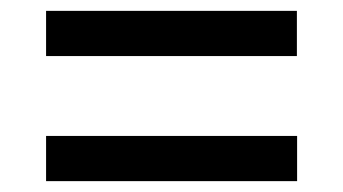

<svg xmlns="http://www.w3.org/2000/svg" viewBox="-20 -524 626 350"><path d="M64 -421.8V-504.2H521.2V-421.8ZM64 -193.8V-276.2H521.6V-193.8Z"/></svg>

Font: MuseoModerno Thin
Style: Regular
Weight: 100
Designer: Pablo Cosgaya, Héctor Gatti, Marcela Romero, and the Authors of The MuseoModerno Project.
Foundry: Omnibus-Type Team
Version: Version 1.003